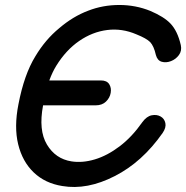

<svg xmlns="http://www.w3.org/2000/svg" viewBox="-20 -744 747 771"><path d="M230 3Q330 20 441 -37Q551 -93 633 -210Q648 -232 644 -250Q640 -268 624.5 -276.5Q609 -285 589 -281Q569 -277 552 -254Q510 -194 460.5 -156.5Q411 -119 361 -104Q311 -89 267 -96Q203 -106 168.5 -163.5Q134 -221 153 -321H364Q390 -321 405.5 -336Q421 -351 424.5 -371Q428 -391 418.5 -406Q409 -421 385 -421H178Q190 -454 206 -480Q245 -543 298 -579.5Q351 -616 410.5 -623.5Q470 -631 528 -606Q568 -590 583 -575Q598 -559 606 -523Q612 -501 629.5 -496Q647 -491 666.5 -498.5Q686 -506 698.5 -523Q711 -540 706 -563Q693 -620 664 -650Q638 -677 584 -700Q525 -724 459 -724Q393 -724 334 -701Q273 -678 218 -631Q162 -585 122 -518Q77 -445 54 -325Q36 -234 53 -164.5Q70 -95 115.5 -51.5Q161 -8 230 3Z"/></svg>

Font: Balsamiq Sans
Style: Italic
Weight: 400
Italic angle: -12°
Designer: Michael Angeles
Foundry: Balsamiq SRL
Version: Version 1.020; ttfautohint (v1.8.4.7-5d5b);gftools[0.9.26]